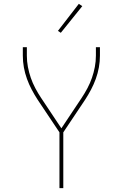

<svg xmlns="http://www.w3.org/2000/svg" viewBox="-20 -981 640 1001"><path d="M290 0V-291L177 -460Q160 -486 145.5 -513.5Q131 -541 120.5 -570Q110 -599 104.5 -629.5Q99 -660 99 -691V-735H120V-691Q120 -661 125.5 -632Q131 -603 140.5 -575.5Q150 -548 164 -521.5Q178 -495 194 -471L300 -312L406 -471Q422 -495 436 -521.5Q450 -548 459.5 -575.5Q469 -603 474.5 -632Q480 -661 480 -691V-735H501V-691Q501 -660 495.5 -629.5Q490 -599 479.5 -570Q469 -541 454.5 -513.5Q440 -486 423 -460L310 -291V0ZM297 -810 282 -820 391 -961 409 -949Z"/></svg>

Font: Iosevka Curly Thin Extended
Style: Regular
Weight: 100
Width: 7
Monospace: yes
Designer: Belleve Invis
Foundry: Belleve Invis
Version: Version 11.1.0; ttfautohint (v1.8.3)